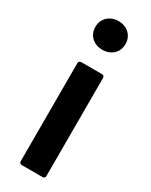

<svg xmlns="http://www.w3.org/2000/svg" viewBox="-212 -825 713 906"><g transform="rotate(30 144.0 -371.5)"><path d="M144 -624C191 -624 226 -655 226 -702C226 -748 191 -780 144 -780C97 -780 62 -748 62 -702C62 -655 97 -624 144 -624ZM74 -510V23C74 32 79 37 88 37H200C209 37 214 32 214 23V-510C214 -519 209 -524 200 -524H88C79 -524 74 -519 74 -510Z"/></g></svg>

Font: LINE Seed JP App_OTF Bold
Style: Regular
Weight: 700
Designer: LINE & Fontrix & Fontworks
Version: Version 1.009